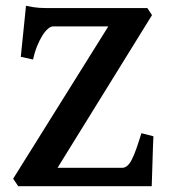

<svg xmlns="http://www.w3.org/2000/svg" viewBox="-20 -643 585 663"><path d="M509.8 -172.4Q508.8 -156.7 508.1 -133.1Q507.3 -109.4 506.6 -84.7Q505.9 -60.1 505.1 -37.1Q504.4 -14.2 503.9 0H43L25.4 -25.9L354 -551.8H163.1Q155.3 -551.8 145.5 -543.5Q135.7 -535.2 126.2 -520Q116.7 -504.9 108.2 -483.9Q99.6 -462.9 94.2 -437.5L51.8 -446.8L69.8 -623Q83 -620.1 94 -618.4Q105 -616.7 115.5 -616Q126 -615.2 137.2 -615.2H488.8L504.9 -590.8L178.7 -63.5H401.4Q411.6 -63.5 419.9 -70.8Q428.2 -78.1 435.8 -93.3Q443.4 -108.4 451.2 -130.6Q459 -152.8 468.3 -183.1Z"/></svg>

Font: Gentium Basic
Style: Bold
Weight: 700
Designer: J. Victor Gaultney and Annie Olsen
Foundry: SIL International
Version: Version 1.100